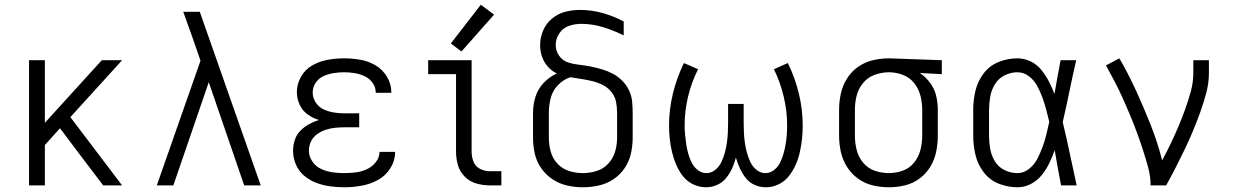

<svg xmlns="http://www.w3.org/2000/svg" viewBox="-20 -785 5224 813"><path d="M103 0H170V-171L234 -242L322 -125L417 0H497L278 -289L497 -530H411L170 -265V-530H103Z M644 0H714L864 -437L1014 0H1084L826 -735H756Q767 -704 778 -673.5Q789 -643 800 -612L829 -528Z M1437 8Q1474 8 1510.5 1.5Q1547 -5 1579.5 -22.5Q1612 -40 1632.5 -72Q1653 -104 1653 -141V-142H1587Q1587 -118 1571 -98Q1555 -78 1532.5 -68Q1510 -58 1486 -55Q1462 -52 1437 -52Q1412 -52 1387.5 -55.5Q1363 -59 1340 -69.5Q1317 -80 1302.5 -101.5Q1288 -123 1288 -147Q1288 -168 1297 -186.5Q1306 -205 1323 -217Q1340 -229 1359.5 -235.5Q1379 -242 1399.5 -244Q1420 -246 1440 -246H1501V-305H1440Q1417 -305 1394.5 -308.5Q1372 -312 1351 -321.5Q1330 -331 1317 -351Q1304 -371 1304 -393Q1304 -416 1317 -435Q1330 -454 1350.5 -463Q1371 -472 1393 -475.5Q1415 -479 1437 -479Q1459 -479 1481 -475.5Q1503 -472 1523.5 -462.5Q1544 -453 1557.5 -434.5Q1571 -416 1571 -393V-392H1637V-395Q1637 -429 1618.5 -460Q1600 -491 1570 -508.5Q1540 -526 1506 -532Q1472 -538 1437 -538Q1403 -538 1368.5 -532Q1334 -526 1303 -508.5Q1272 -491 1254.5 -460Q1237 -429 1237 -395Q1237 -368 1248.5 -342.5Q1260 -317 1282 -301Q1304 -285 1330 -277Q1308 -270 1287.5 -258.5Q1267 -247 1251 -230.5Q1235 -214 1228 -191.5Q1221 -169 1221 -146Q1221 -116 1233 -88Q1245 -60 1268.5 -40.5Q1292 -21 1320 -10.5Q1348 0 1378 4Q1408 8 1437 8Z M2054 0H2103V-60H2054Q2032 -60 2012.5 -70Q1993 -80 1985 -100.5Q1977 -121 1977 -143V-530H1793V-471H1911V-143Q1911 -114 1919 -86Q1927 -58 1948 -37Q1969 -16 1997 -8Q2025 0 2054 0ZM1934 -567 2072 -723 2016 -765 1889 -601Z M2448 8Q2482 8 2515.5 0.5Q2549 -7 2577.5 -26Q2606 -45 2625 -73Q2644 -101 2651.5 -134.5Q2659 -168 2659 -202V-307Q2659 -332 2656.5 -356.5Q2654 -381 2643 -403.5Q2632 -426 2614.5 -443.5Q2597 -461 2575.5 -472.5Q2554 -484 2530.5 -491Q2507 -498 2483 -503Q2459 -508 2434.5 -510.5Q2410 -513 2386 -520.5Q2362 -528 2347.5 -549Q2333 -570 2333 -595Q2333 -621 2348.5 -644Q2364 -667 2389.5 -675.5Q2415 -684 2441 -684Q2488 -684 2533.5 -670Q2579 -656 2621 -635V-694Q2578 -717 2531 -730Q2484 -743 2436 -743Q2404 -743 2373 -735Q2342 -727 2317 -706Q2292 -685 2279.5 -655Q2267 -625 2267 -594Q2267 -569 2275 -545.5Q2283 -522 2299.5 -503Q2316 -484 2338 -474Q2307 -460 2282.5 -434.5Q2258 -409 2247.5 -375.5Q2237 -342 2237 -307V-202Q2237 -168 2244.5 -134.5Q2252 -101 2271.5 -73Q2291 -45 2319.5 -26Q2348 -7 2381 0.5Q2414 8 2448 8ZM2448 -52Q2418 -52 2389.5 -61Q2361 -70 2340.5 -92Q2320 -114 2312 -143Q2304 -172 2304 -202V-307Q2304 -339 2312 -370Q2320 -401 2342.5 -424.5Q2365 -448 2395 -458Q2419 -454 2442 -450.5Q2465 -447 2488 -441.5Q2511 -436 2532 -425.5Q2553 -415 2568.5 -396Q2584 -377 2588.5 -354Q2593 -331 2593 -307V-202Q2593 -172 2584.5 -143Q2576 -114 2555.5 -92Q2535 -70 2506.5 -61Q2478 -52 2448 -52Z M2970 8Q2994 8 3016.5 -2Q3039 -12 3054.5 -31Q3070 -50 3080 -72Q3090 -94 3096 -118Q3103 -94 3113 -72Q3123 -50 3138 -31Q3153 -12 3175.5 -2Q3198 8 3223 8Q3251 8 3277 -4.5Q3303 -17 3320.5 -39.5Q3338 -62 3349.5 -88Q3361 -114 3367 -141.5Q3373 -169 3376 -197Q3379 -225 3379 -253Q3379 -322 3362.5 -389.5Q3346 -457 3316 -518L3257 -492Q3284 -437 3298.5 -376Q3313 -315 3313 -254Q3313 -233 3311.5 -213Q3310 -193 3306.5 -173Q3303 -153 3297.5 -133.5Q3292 -114 3283 -96Q3274 -78 3257.5 -65Q3241 -52 3221 -52Q3200 -52 3183 -66Q3166 -80 3157 -99.5Q3148 -119 3142.5 -139.5Q3137 -160 3134 -181Q3131 -202 3130 -223Q3129 -244 3129 -265V-345H3063V-265Q3063 -244 3062 -223Q3061 -202 3058 -181Q3055 -160 3049.5 -139.5Q3044 -119 3035 -99.5Q3026 -80 3009 -66Q2992 -52 2971 -52Q2951 -52 2934.5 -65Q2918 -78 2909 -96Q2900 -114 2894.5 -133.5Q2889 -153 2886 -173Q2883 -193 2881 -213Q2879 -233 2879 -254Q2879 -315 2893.5 -376Q2908 -437 2936 -492L2876 -518Q2846 -457 2829.5 -389.5Q2813 -322 2813 -253Q2813 -225 2816 -197Q2819 -169 2825.5 -141.5Q2832 -114 2843 -88Q2854 -62 2871.5 -39.5Q2889 -17 2915 -4.5Q2941 8 2970 8Z M3744 8Q3778 8 3811.5 0Q3845 -8 3873 -28.5Q3901 -49 3919 -78.5Q3937 -108 3944 -142Q3951 -176 3951 -210V-320Q3951 -350 3944 -379.5Q3937 -409 3918.5 -434Q3900 -459 3875 -476L3968 -471V-530L3745 -538H3744Q3710 -538 3676 -530Q3642 -522 3613.5 -502Q3585 -482 3566.5 -452.5Q3548 -423 3540.5 -389Q3533 -355 3533 -320V-210Q3533 -176 3540.5 -142Q3548 -108 3566.5 -78.5Q3585 -49 3613.5 -28.5Q3642 -8 3675.5 0Q3709 8 3744 8ZM3744 -52Q3713 -52 3684 -62Q3655 -72 3635 -96Q3615 -120 3607.5 -150Q3600 -180 3600 -210V-320Q3600 -351 3607.5 -380.5Q3615 -410 3635 -434Q3655 -458 3684.5 -468.5Q3714 -479 3744 -479Q3774 -479 3803 -468Q3832 -457 3851 -433Q3870 -409 3877.5 -379.5Q3885 -350 3885 -320V-210Q3885 -180 3877.5 -150.5Q3870 -121 3851 -97Q3832 -73 3803 -62.5Q3774 -52 3744 -52Z M4288 8Q4318 8 4345 -6Q4372 -20 4391 -43.5Q4410 -67 4423 -94Q4436 -121 4446 -149Q4452 -112 4459 -74.5Q4466 -37 4473 0H4539Q4524 -67 4510 -134.5Q4496 -202 4480 -268Q4495 -333 4508.5 -399Q4522 -465 4537 -530H4471Q4464 -494 4457.5 -458Q4451 -422 4445 -387Q4435 -414 4421.5 -440Q4408 -466 4389.5 -489Q4371 -512 4344 -525Q4317 -538 4288 -538Q4247 -538 4208.5 -522.5Q4170 -507 4145 -474Q4120 -441 4110.5 -401Q4101 -361 4101 -320V-210Q4101 -169 4110.5 -129Q4120 -89 4145 -56Q4170 -23 4208.5 -7.5Q4247 8 4288 8ZM4288 -52Q4260 -52 4234 -64.5Q4208 -77 4193 -101.5Q4178 -126 4173 -154Q4168 -182 4168 -210V-320Q4168 -348 4173 -376Q4178 -404 4193 -428.5Q4208 -453 4234 -466Q4260 -479 4288 -479Q4315 -479 4337 -462Q4359 -445 4372 -421Q4385 -397 4394 -372Q4403 -347 4410 -321Q4417 -295 4423 -269Q4417 -242 4410.5 -215Q4404 -188 4394.5 -162.5Q4385 -137 4372.5 -112.5Q4360 -88 4337.5 -70Q4315 -52 4288 -52Z M4852 0H4918Q4939 -38 4958.5 -76Q4978 -114 4996.5 -152.5Q5015 -191 5031.5 -230.5Q5048 -270 5062.5 -310.5Q5077 -351 5088 -392.5Q5099 -434 5099 -477V-530H5033V-477Q5033 -437 5022.5 -398.5Q5012 -360 4998.5 -322.5Q4985 -285 4969.5 -248.5Q4954 -212 4937 -176.5Q4920 -141 4901 -106Q4882 -181 4853 -254.5Q4824 -328 4791.5 -399Q4759 -470 4720 -538L4663 -508Q4682 -474 4700 -439.5Q4718 -405 4734 -369.5Q4750 -334 4765 -298Q4780 -262 4793.5 -225.5Q4807 -189 4819 -152Q4831 -115 4841.5 -77Q4852 -39 4852 0Z"/></svg>

Font: Iosevka Sparkle Light
Style: Regular
Weight: 300
Designer: Belleve Invis
Foundry: Belleve Invis
Version: Version 4.5.0; ttfautohint (v1.8.3)